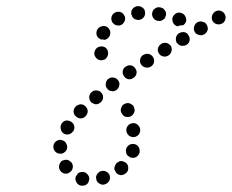

<svg xmlns="http://www.w3.org/2000/svg" viewBox="-20 -584 756 626"><path d="M244 -23Q239 -22 234 -19Q233 -17 232 -15Q230 -12 227 -9Q227 -9 227 -8Q227 -7 227 -7Q225 -2 226 2Q227 6 229 10Q231 14 235 17Q238 20 243 21Q247 22 252 21Q256 21 260 19Q264 16 267 13Q269 9 270 5Q273 -4 268 -12Q263 -20 254 -23Q249 -24 244 -23ZM302 -22Q305 -25 309 -26H310Q319 -29 327 -24Q335 -20 338 -11Q340 -2 336 6Q331 14 322 17Q313 20 305 15Q297 11 294 2Q294 1 294 1Q294 1 294 0Q294 -3 293 -6Q293 -7 293 -7Q294 -9 294 -11Q295 -13 296 -15Q298 -19 302 -22ZM356 -46Q358 -50 361 -53Q365 -56 369 -58Q373 -59 378 -59Q382 -58 386 -56Q390 -54 393 -51Q399 -44 398 -34Q398 -25 390 -19Q383 -13 374 -13Q365 -14 358 -21Q358 -22 358 -22Q357 -23 357 -24Q356 -26 355 -27Q354 -30 353 -32Q353 -35 353 -38Q354 -42 356 -46ZM207 -59Q204 -62 199 -63Q198 -63 196 -63Q195 -63 193 -63Q192 -63 192 -63Q188 -61 184 -61Q184 -60 183 -60Q183 -60 182 -60Q175 -54 173 -45Q171 -36 176 -28Q179 -24 182 -22Q186 -19 190 -18Q195 -18 199 -18Q204 -19 207 -22Q215 -27 217 -36Q219 -45 214 -53Q211 -57 207 -59ZM391 -89Q390 -94 391 -98Q394 -107 402 -112Q410 -116 419 -114Q424 -113 427 -110Q431 -107 433 -103Q435 -99 435 -95Q436 -90 435 -86Q432 -77 424 -72Q416 -68 407 -70Q406 -70 405 -71Q405 -71 404 -71Q401 -74 397 -76Q396 -77 395 -78Q394 -80 393 -81Q391 -85 391 -89ZM196 -116Q193 -122 188 -125Q184 -126 181 -127Q180 -128 179 -128Q178 -128 177 -128Q168 -128 161 -122Q154 -115 154 -106Q154 -96 160 -90Q166 -83 176 -83Q185 -82 192 -89Q199 -95 199 -104V-105Q199 -111 196 -116ZM395 -148Q393 -152 392 -156Q391 -166 396 -173Q402 -181 411 -182Q416 -183 420 -182Q424 -181 428 -178Q432 -175 434 -171Q436 -168 437 -163Q438 -154 433 -146Q427 -139 418 -137Q418 -137 417 -137Q417 -137 416 -137Q414 -137 412 -137Q409 -137 406 -139Q404 -140 401 -141Q398 -144 395 -148ZM222 -173Q220 -182 212 -187Q204 -192 195 -191Q186 -189 181 -181Q176 -173 178 -164Q180 -154 187 -149Q195 -144 204 -146Q213 -148 218 -156H219Q224 -164 222 -173ZM264 -213Q266 -217 266 -221Q266 -226 264 -230Q262 -234 259 -237Q252 -244 243 -244Q234 -243 227 -237Q220 -230 220 -221Q220 -211 227 -205Q234 -198 243 -198Q252 -198 259 -205Q262 -208 264 -213ZM376 -217Q379 -208 387 -204Q396 -201 405 -204Q409 -206 412 -209Q415 -212 417 -216Q419 -220 419 -225Q419 -229 417 -233V-234Q416 -238 413 -241Q409 -244 405 -246Q401 -248 397 -248Q392 -248 388 -246Q379 -243 376 -234Q372 -226 375 -217ZM316 -265Q317 -274 311 -281Q305 -289 295 -289Q286 -290 279 -284Q272 -278 271 -269Q270 -260 276 -252Q279 -249 283 -247Q287 -245 291 -244Q296 -244 300 -245Q304 -247 308 -250Q315 -256 316 -265ZM369 -306Q371 -315 365 -322Q360 -330 350 -331Q341 -333 334 -327H333Q326 -321 325 -312Q323 -303 329 -296Q334 -288 343 -287Q353 -285 360 -291Q368 -297 369 -306ZM425 -344Q427 -353 421 -361Q416 -369 407 -371Q398 -372 390 -367Q382 -362 380 -352Q379 -343 384 -336Q389 -328 398 -326Q407 -324 415 -330Q423 -335 425 -344ZM482 -381Q484 -390 479 -398Q474 -406 465 -408Q455 -410 448 -405H447Q439 -400 437 -391Q435 -381 440 -374Q445 -366 455 -364Q464 -362 472 -367Q480 -372 482 -381ZM298 -391Q306 -386 315 -388Q325 -390 329 -398Q334 -406 332 -415V-416Q330 -425 322 -430Q314 -434 305 -432Q296 -430 291 -422Q286 -414 288 -405Q291 -396 298 -391ZM539 -417Q542 -426 537 -434Q535 -438 531 -440Q527 -443 523 -444Q519 -445 514 -444Q510 -444 506 -441Q498 -436 495 -427Q493 -418 498 -410Q503 -402 512 -400Q521 -398 529 -403Q537 -408 539 -417ZM598 -451Q600 -460 595 -468Q593 -472 590 -475Q586 -478 582 -479Q577 -480 573 -479Q569 -479 565 -476H564Q556 -471 554 -462Q552 -453 556 -445Q559 -442 562 -439Q566 -436 570 -435Q575 -434 579 -435Q583 -435 587 -437L588 -438Q596 -442 598 -451ZM295 -470Q293 -479 297 -487Q302 -496 311 -498Q319 -501 328 -497Q336 -492 339 -483Q341 -474 337 -466Q334 -461 330 -458Q326 -455 321 -454Q319 -455 317 -455Q313 -456 309 -455Q308 -456 308 -456Q307 -456 306 -457Q298 -461 295 -470ZM657 -486Q659 -495 654 -503Q650 -511 641 -513Q632 -516 623 -511Q615 -506 613 -497Q610 -488 615 -480Q617 -476 621 -473Q625 -471 629 -470Q633 -469 638 -469Q642 -470 646 -472Q654 -477 657 -486ZM556 -499Q547 -503 544 -511Q540 -520 543 -528Q547 -537 555 -541Q564 -545 572 -541H573Q581 -538 585 -529Q589 -521 586 -512Q584 -509 582 -506Q580 -504 578 -502Q574 -502 569 -501Q564 -501 559 -498Q558 -499 557 -499Q557 -499 556 -499ZM344 -530Q346 -538 355 -543Q363 -547 372 -545Q381 -542 385 -534Q390 -526 387 -517Q384 -508 376 -503Q370 -500 364 -501Q358 -501 352 -505Q352 -505 351 -506Q349 -509 346 -511Q346 -511 346 -512Q346 -512 346 -512Q341 -521 344 -530ZM715 -522Q717 -531 712 -539Q707 -547 698 -549Q689 -551 681 -546Q673 -540 671 -531Q669 -522 674 -514Q679 -507 688 -505Q697 -503 705 -508H706Q713 -513 715 -522ZM493 -560Q489 -559 485 -556Q482 -554 479 -550Q477 -546 476 -542Q475 -532 480 -525Q486 -517 495 -516Q500 -515 504 -516Q508 -517 512 -520Q516 -522 518 -526Q520 -530 521 -534Q522 -539 521 -543Q520 -547 517 -551Q514 -555 511 -557Q507 -559 502 -560Q498 -561 493 -560ZM413 -556Q419 -563 429 -564Q434 -564 438 -563Q442 -561 445 -559Q449 -556 451 -552Q453 -548 453 -543Q454 -534 448 -527Q442 -520 433 -519H432Q428 -519 424 -520Q419 -521 416 -524Q414 -526 412 -528Q411 -531 410 -533Q409 -535 408 -537Q408 -538 408 -539Q408 -539 408 -540Q407 -549 413 -556Z"/></svg>

Font: FRB American Cursive Dotted Extrabold
Style: Bold Italic
Weight: 800
Italic angle: -25°
Version: Version 2.0;Modular Font Editor K font №1